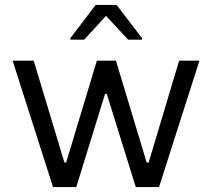

<svg xmlns="http://www.w3.org/2000/svg" viewBox="-20 -755 857 775"><path d="M194 0 31 -510H116L240 -99H247L371 -510H448L572 -99H580L703 -510H785L622 0H528L411 -376H404L288 0ZM264 -595V-601L366 -735H451L553 -601V-595H497L408 -691L320 -595Z"/></svg>

Font: Saira
Style: Regular
Weight: 400
Designer: Hector Gatti with collaboration of the Omnibus-Type team
Foundry: Omnibus-Type
Version: Version 1.100; ttfautohint (v1.8.3)